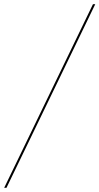

<svg xmlns="http://www.w3.org/2000/svg" viewBox="-98 -780 477 921"><path d="M-78 121H-67L359 -760H348Z"/></svg>

Font: Noto Serif Display
Style: Bold Italic
Weight: 700
Italic angle: -12°
Designer: Monotype Design Team
Foundry: Monotype Imaging Inc.
Version: Version 2.009